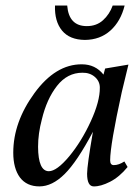

<svg xmlns="http://www.w3.org/2000/svg" viewBox="-20 -662 506 692"><path d="M276.9 -399.9Q222.7 -399.9 185.5 -352.5Q148.4 -305.2 130.9 -231.9Q117.2 -180.7 117.2 -132.8Q117.7 -45.4 155.8 -44.9Q184.6 -44.9 229.5 -98.6Q273.9 -152.3 307.1 -224.6Q340.3 -296.9 339.8 -346.2Q339.8 -369.1 321.8 -384.8Q303.7 -400.4 276.9 -399.9ZM390.1 -66.9Q408.2 -66.9 428.2 -80.1L439.9 -60.1Q410.2 -23.9 376.5 -6.8Q342.8 10.3 317.9 9.8Q293.9 9.8 293.9 -36.1Q293.9 -64.9 314.9 -187Q257.8 -79.1 212.9 -34.7Q168 9.8 122.1 9.8Q76.2 9.8 51.8 -22.5Q27.8 -55.2 27.8 -111.8Q27.8 -221.7 104 -326.2Q180.2 -430.7 274.9 -430.2Q323.7 -430.2 353 -393.1L358.9 -415L442.9 -429.2L418.9 -330.1Q377 -139.2 377 -84Q377 -66.9 390.1 -66.9ZM286.1 -518.1Q231 -518.6 203.6 -551.8Q176.3 -585 178.2 -642.1H222.2Q228 -567.9 293 -567.9Q328.1 -567.9 351.6 -589.4Q375 -610.8 386.2 -642.1H429.2Q415 -585 377.9 -551.8Q340.8 -518.6 286.1 -518.1Z"/></svg>

Font: Unna-Italic
Style: Italic
Weight: 400
Italic angle: -8°
Designer: Jorge de Buen U.
Foundry: Omnibus-Type
Version: Version 2.006;PS 002.006;hotconv 1.0.70;makeotf.lib2.5.58329